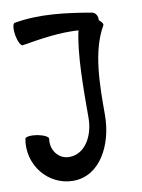

<svg xmlns="http://www.w3.org/2000/svg" viewBox="-107 -946 799 1082"><g transform="rotate(-10 292.5 -405.0)"><path d="M76 -734C183 -752 291 -769 399 -762C369 -636 369 -424 369 -267C369 -165 316 -68 224 -68C163 -68 120 -126 130 -188C133 -200 104 -214 68 -221C31 -227 0 -223 -2 -212C-28 -67 79 68 224 68C377 68 463 -97 463 -267C463 -438 463 -630 542 -766C546 -773 537 -786 521 -799C525 -819 512 -843 492 -847C346 -872 198 -892 52 -866C41 -864 37 -833 43 -796C50 -760 64 -731 76 -734Z"/></g></svg>

Font: Nupuram Expanded Bold
Style: Regular
Weight: 700
Width: 7
Designer: Santhosh Thottingal (santhosh.thottingal@gmail.com)
Foundry: SMC
Version: Version 1.000